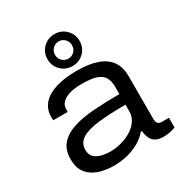

<svg xmlns="http://www.w3.org/2000/svg" viewBox="-182 -905 991 1048"><g transform="rotate(-30 314.0 -380.5)"><path d="M235.9 12Q199.6 12 165.4 4.6Q131.1 -2.8 104 -19.8Q76.8 -36.8 61.2 -64.9Q45.6 -93 45.6 -136.3Q45.6 -195.8 76.5 -230.8Q107.4 -265.9 162.7 -283.7Q218 -301.5 292.6 -306.8Q367.2 -312.1 454.2 -312.1V-358Q454.2 -394.7 440.8 -417.8Q427.5 -441 395.2 -452.1Q363 -463.2 305.4 -463.2Q254.8 -463.2 222.7 -452.7Q190.6 -442.2 175.9 -424.9Q161.3 -407.6 161.3 -385.6V-368.9H70.5Q69.5 -374.4 69.5 -379.1Q69.5 -383.8 69.5 -390.3Q69.5 -438.1 98.4 -471.2Q127.3 -504.3 182.3 -521.6Q237.2 -539 314.6 -539Q391.6 -539 443.1 -521Q494.7 -502.9 520.8 -465.8Q546.9 -428.8 546.9 -369.7V-101.9Q546.9 -82 555.3 -73.4Q563.6 -64.9 580.1 -64.9H623.9V-4.1Q609.7 1.8 590.2 6.1Q570.7 10.5 549 10.5Q516.3 10.5 497.9 -0.6Q479.5 -11.7 470.9 -31.2Q462.4 -50.8 459.6 -76.1H452.6Q430.2 -48 395.9 -28.4Q361.7 -8.8 321.1 1.6Q280.5 12 235.9 12ZM256.8 -64.9Q292.4 -64.9 327.6 -75Q362.9 -85 391.3 -102.7Q419.6 -120.5 436.9 -146.1Q454.2 -171.8 454.2 -202.9V-245.4Q352.3 -245.4 282.4 -237.3Q212.6 -229.1 176.7 -206.5Q140.8 -183.8 140.8 -140.6Q140.8 -112.8 156.5 -96Q172.3 -79.1 198.9 -72Q225.5 -64.9 256.8 -64.9ZM310.6 -572.1Q268 -572.1 238.7 -601.2Q209.4 -630.2 209.4 -672.9Q209.4 -715 238.7 -744.1Q268 -773.2 310.6 -773.2Q352.8 -773.2 382.1 -744.1Q411.4 -715 411.4 -672.9Q411.4 -630.2 382.1 -601.2Q352.8 -572.1 310.6 -572.1ZM310.6 -618.7Q333 -618.7 348.4 -634.4Q363.9 -650 363.9 -672.9Q363.9 -695.2 348.4 -711.2Q333 -727.1 310.6 -727.1Q288.3 -727.1 272.6 -711.2Q257 -695.2 257 -672.9Q257 -650 272.6 -634.4Q288.3 -618.7 310.6 -618.7Z"/></g></svg>

Font: Archivo SemiBold SemiExpanded
Style: Regular
Weight: 600
Width: 6
Version: Version 2.001